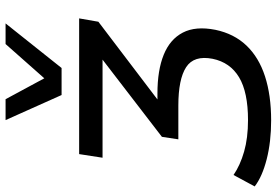

<svg xmlns="http://www.w3.org/2000/svg" viewBox="-192 -629 993 689"><g transform="rotate(-90 304.5 -284.5)"><path d="M217 192Q140 192 77.5 176Q15 160 -20 133L21 57Q56 81 105 95Q154 109 218 109Q318 109 371.5 77Q425 45 438 -18Q451 -85 408 -113Q365 -141 270 -141H149L158 -200L474 -443L467 -413H83L96 -497H583L571 -428L271 -200L254 -216H314Q397 -216 452.5 -193.5Q508 -171 532 -125Q556 -79 542 -8Q528 59 485.5 103.5Q443 148 375 170Q307 192 217 192ZM308 -560 218 -761H293L368 -622L491 -761H565L405 -560Z"/></g></svg>

Font: Nunito Sans 7pt SemiExpanded Medium
Style: Italic
Weight: 500
Width: 6
Italic angle: -9°
Designer: Vernon Adams
Foundry: Vernon Adams
Version: Version 3.101;gftools[0.9.27]